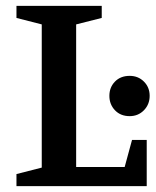

<svg xmlns="http://www.w3.org/2000/svg" viewBox="-20 -633 529 653"><path d="M36 0V-41L122 -63V-550L36 -572V-613H326V-572L239 -550V-65H404L429 -157H479V0ZM421 -238Q390 -238 371 -258Q352 -278 352 -307Q352 -336 371 -355.5Q390 -375 421 -375Q450 -375 469.5 -355.5Q489 -336 489 -307Q489 -278 469.5 -258Q450 -238 421 -238Z"/></svg>

Font: Manuale SemiBold
Style: Regular
Weight: 600
Version: Version 1.002